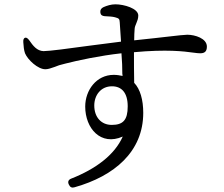

<svg xmlns="http://www.w3.org/2000/svg" viewBox="-20 -802 1040 890"><path d="M96 -627C90 -625 87 -618 88 -606C89 -588 91 -569 96 -555C109 -524 156 -481 190 -481C204 -481 216 -486 234 -492C245 -497 260 -502 282 -507C340 -522 443 -544 543 -555C546 -520 547 -487 547 -460C548 -456 548 -453 548 -450C534 -453 522 -455 507 -455C427 -455 375 -384 375 -308C375 -207 447 -124 549 -169C511 -83 422 -18 310 26C297 31 293 41 299 53L300 55C305 66 314 70 326 66C510 14 644 -99 644 -279C644 -339 630 -389 602 -418C601 -463 601 -515 601 -560C753 -574 833 -564 876 -558C891 -556 900 -555 908 -555C927 -555 939 -562 939 -586C939 -624 884 -641 848 -641C836 -641 809 -638 748 -631L695 -625L602 -615C602 -636 603 -653 604 -666C604 -676 608 -685 613 -697C616 -704 621 -716 621 -730C621 -763 555 -782 515 -782C495 -782 476 -776 460 -769C449 -764 444 -756 445 -745C446 -733 453 -728 465 -727C486 -726 502 -725 513 -722C532 -717 534 -714 535 -699L541 -609C499 -604 446 -597 393 -590C300 -577 207 -565 182 -565C151 -566 133 -590 115 -616C108 -625 102 -629 96 -627ZM417 -313C417 -360 447 -402 499 -402C544 -402 572 -372 572 -309C572 -245 550 -223 498 -223C450 -223 417 -258 417 -313Z"/></svg>

Font: 寒蝉锦书宋 Text
Style: Regular
Weight: 400
Designer: 寒蝉锦书宋{Warren} 思源宋体{Ryoko NISHIZUKA 西塚涼子 (kana & ideographs); Frank Grießhammer (Latin, Greek & Cyrillic); Wenlong ZHANG 
Foundry: Adobe & ChillType
Version: Version 2.000;Glyphs 3.1.1 (3135)